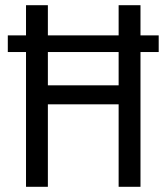

<svg xmlns="http://www.w3.org/2000/svg" viewBox="-20 -718 640 738"><path d="M436 -317H164V0H80V-518H10V-582H80V-698H164V-582H436V-698H520V-582H590V-518H520V0H436ZM436 -390V-518H164V-390Z"/></svg>

Font: iA Writer Quattro V
Style: Regular
Weight: 400
Designer: Mike Abbink, Paul van der Laan, Pieter van Rosmalen, Oliver Reichenstein
Foundry: Information Architects Inc.
Version: Version 2.000